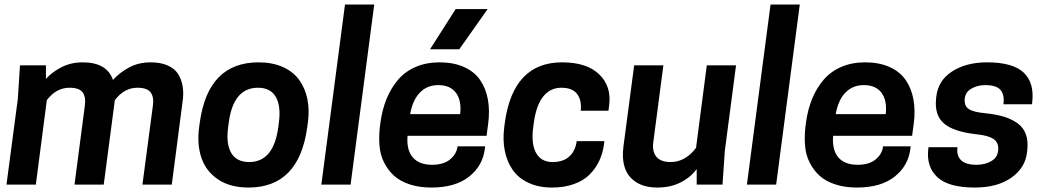

<svg xmlns="http://www.w3.org/2000/svg" viewBox="-20 -820 4656 853"><path d="M743.2 0H612.8L659.2 -350.1Q664.6 -389.6 648.9 -409.9Q633.3 -430.2 590.8 -430.2Q531.7 -430.2 490.2 -375L440.9 0H311L356.9 -350.1Q362.3 -389.6 346.9 -409.9Q331.5 -430.2 289.1 -430.2Q229.5 -430.2 188 -375L139.2 0H8.8L59.1 -379.9L68.8 -529.8H184.1V-469.2Q210 -499 252.4 -521Q294.9 -543 347.2 -543Q455.1 -543 481.9 -464.8Q511.2 -497.6 553.5 -520.3Q595.7 -543 648.9 -543Q692.9 -543 723.6 -529.8Q754.4 -516.6 770 -493.2Q785.6 -469.7 791.3 -437.5Q796.9 -405.3 791 -367.2Z M1086.9 -100.1Q1194.8 -100.1 1215.8 -252L1218.8 -273.9Q1229 -347.2 1205.8 -388.7Q1182.6 -430.2 1126 -430.2Q1017.6 -430.2 996.6 -277.8L993.7 -255.9Q983.4 -182.6 1006.8 -141.4Q1030.3 -100.1 1086.9 -100.1ZM1084 13.2Q1002.4 13.2 948.7 -22.9Q895 -59.1 874.8 -118.9Q854.5 -178.7 864.7 -254.9L867.7 -276.9Q904.8 -543 1128.9 -543Q1190.4 -543 1236.6 -522.2Q1282.7 -501.5 1309.1 -465.1Q1335.4 -428.7 1345.5 -380.1Q1355.5 -331.5 1347.7 -274.9L1344.7 -252.9Q1307.6 13.2 1084 13.2Z M1407.7 0 1512.7 -799.8H1642.6L1537.6 0Z M2004.4 -779.8H2146.5L2020.5 -601.1H1890.6ZM2141.6 -216.8H1790.5Q1785.6 -153.3 1814 -120.6Q1842.3 -87.9 1899.4 -87.9Q1951.2 -87.9 1980 -112.1Q2008.8 -136.2 2012.7 -169.9H2135.3L2134.3 -161.1Q2125.5 -84 2064.2 -35.4Q2002.9 13.2 1896.5 13.2Q1843.3 13.2 1801 -0.5Q1758.8 -14.2 1731.7 -38.3Q1704.6 -62.5 1687.3 -96.2Q1669.9 -129.9 1666.3 -169.9Q1662.6 -210 1667.5 -254.9L1670.4 -276.9Q1678.2 -334 1697.5 -381.1Q1716.8 -428.2 1748 -465.1Q1779.3 -502 1826.4 -522.5Q1873.5 -543 1932.6 -543Q1994.6 -543 2040.5 -522.7Q2086.4 -502.4 2112.3 -465.6Q2138.2 -428.7 2147.5 -378.4Q2156.7 -328.1 2148.4 -267.1ZM1927.2 -441.9Q1877.4 -441.9 1845.2 -408.4Q1813 -375 1802.2 -313H2024.4Q2031.2 -373 2005.9 -407.5Q1980.5 -441.9 1927.2 -441.9Z M2352.1 -277.8 2349.1 -255.9Q2338.9 -183.1 2361.1 -141.6Q2383.3 -100.1 2435.1 -100.1Q2482.9 -100.1 2509.8 -125.2Q2536.6 -150.4 2542 -192.9H2665L2664.1 -184.1Q2659.2 -142.6 2643.3 -107.7Q2627.4 -72.8 2600.1 -45.2Q2572.8 -17.6 2529.8 -2.2Q2486.8 13.2 2432.1 13.2Q2373 13.2 2328.4 -7.6Q2283.7 -28.3 2258.1 -64.7Q2232.4 -101.1 2222.7 -149.7Q2212.9 -198.2 2220.2 -254.9L2223.1 -276.9Q2260.3 -543 2477.1 -543Q2587.9 -543 2642.8 -489Q2697.8 -435.1 2686 -350.1L2683.1 -328.1H2560.1Q2564.9 -375 2543.9 -402.6Q2522.9 -430.2 2474.1 -430.2Q2424.8 -430.2 2393.8 -391.8Q2362.8 -353.5 2352.1 -277.8Z M2797.4 -529.8H2927.2L2882.3 -188Q2877 -147 2896.2 -123.5Q2915.5 -100.1 2959 -100.1Q3024.9 -100.1 3072.3 -163.1L3120.1 -529.8H3250L3200.2 -149.9L3189.9 0H3075.2V-68.8Q3046.9 -30.8 3002.2 -8.8Q2957.5 13.2 2900.9 13.2Q2842.8 13.2 2805.7 -11Q2768.6 -35.2 2755.6 -75.9Q2742.7 -116.7 2750 -170.9Z M3298.3 0 3403.3 -799.8H3533.2L3428.2 0Z M4032.2 -216.8H3681.2Q3676.3 -153.3 3704.6 -120.6Q3732.9 -87.9 3790 -87.9Q3841.8 -87.9 3870.6 -112.1Q3899.4 -136.2 3903.3 -169.9H4025.9L4024.9 -161.1Q4016.1 -84 3954.8 -35.4Q3893.6 13.2 3787.1 13.2Q3733.9 13.2 3691.7 -0.5Q3649.4 -14.2 3622.3 -38.3Q3595.2 -62.5 3577.9 -96.2Q3560.5 -129.9 3556.9 -169.9Q3553.2 -210 3558.1 -254.9L3561 -276.9Q3568.8 -334 3588.1 -381.1Q3607.4 -428.2 3638.7 -465.1Q3669.9 -502 3717 -522.5Q3764.2 -543 3823.2 -543Q3885.3 -543 3931.2 -522.7Q3977.1 -502.4 4002.9 -465.6Q4028.8 -428.7 4038.1 -378.4Q4047.4 -328.1 4039.1 -267.1ZM3817.9 -441.9Q3768.1 -441.9 3735.8 -408.4Q3703.6 -375 3692.9 -313H3915Q3921.9 -373 3896.5 -407.5Q3871.1 -441.9 3817.9 -441.9Z M4318.8 -87.9Q4357.9 -87.9 4386.5 -105.7Q4415 -123.5 4415 -160.2Q4415 -189 4392.8 -203.4Q4370.6 -217.8 4320.8 -223.1Q4214.8 -234.9 4173.1 -272Q4131.3 -309.1 4138.7 -380.9L4139.6 -390.1Q4147.9 -462.9 4210.4 -502.9Q4272.9 -543 4364.7 -543Q4480 -543 4527.8 -497.6Q4575.7 -452.1 4565.9 -366.2L4564.9 -356.9H4438Q4443.4 -398.9 4425 -420.4Q4406.7 -441.9 4356.9 -441.9Q4320.8 -441.9 4293.2 -424.8Q4265.6 -407.7 4265.6 -373Q4265.6 -347.2 4285.6 -334.5Q4305.7 -321.8 4357.9 -316.9Q4405.8 -312 4440.2 -301.5Q4474.6 -291 4500.5 -272.5Q4526.4 -253.9 4537.4 -224.1Q4548.3 -194.3 4543.9 -153.8L4543 -145Q4535.6 -74.7 4473.4 -30.8Q4411.1 13.2 4311 13.2Q4194.3 13.2 4144.8 -32.5Q4095.2 -78.1 4104 -157.2L4105 -166H4233.9Q4228.5 -129.9 4249 -108.9Q4269.5 -87.9 4318.8 -87.9Z"/></svg>

Font: Cooper Hewitt
Style: Semibold Italic
Weight: 710
Designer: Village Type and Design LLC
Foundry: Cooper Hewitt Smithsonian Design Museum
Version: 1.000